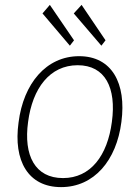

<svg xmlns="http://www.w3.org/2000/svg" viewBox="-20 -756 573 786"><path d="M184 -736 154 -701 266 -569 283 -591ZM314 -736 282 -701 395 -569 412 -591ZM230 10C365 10 457 -99 477 -257C498 -415 438 -526 304 -526C169 -526 76 -414 56 -255C34 -98 95 10 230 10ZM238 -27C123 -27 76 -120 95 -257C113 -395 184 -489 298 -489C411 -489 457 -396 438 -257C420 -119 351 -27 238 -27Z"/></svg>

Font: United Sans Thin
Style: Italic
Weight: 100
Italic angle: -8°
Designer: Pablo Impallari, Rodrigo Fuenzalida (Modified by Dan O. Williams)
Version: Version 1.000;PS 001.000;hotconv 1.0.88;makeotf.lib2.5.64775